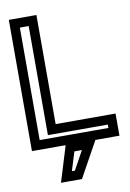

<svg xmlns="http://www.w3.org/2000/svg" viewBox="-97 -733 682 1007"><g transform="rotate(-10 244.5 -229.5)"><path d="M439 -25H73V-624H120V-68V-43H145H439V-25ZM202 25 200 33 154 183 144 215H178H242H256L263 202L346 52L361 25H464H489V0V-68V-93H464H170V-649V-674H145H48H23V-649V0V25H48H202ZM282 65 227 165H211L242 65H282Z"/></g></svg>

Font: Gamestation DisplayOutline
Style: Regular
Weight: 400
Designer: Jonas Hecksher
Foundry: Jonas Hecksher, Playtypeª, e-types AS
Version: Version 1.003